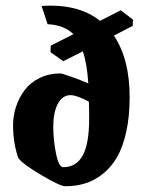

<svg xmlns="http://www.w3.org/2000/svg" viewBox="-20 -645 507 674"><path d="M446.8 -576.2 445.8 -554.2 379.9 -520Q435.1 -437.5 435.1 -304.2Q435.1 -235.8 423.1 -181.9Q411.1 -127.9 390.6 -92.8Q370.1 -57.6 340.8 -34.4Q311.5 -11.2 279.1 -1.2Q246.6 8.8 209 8.8Q191.9 8.8 125.7 -30Q59.6 -68.8 43.9 -90.8Q25.9 -144 25.9 -205.1Q25.9 -239.3 36.6 -271.5Q47.4 -303.7 67.4 -329.8Q87.4 -356 119.9 -371.6Q152.3 -387.2 191.9 -387.2Q197.8 -387.2 230 -375.7Q262.2 -364.3 290 -352.1Q285.6 -420.4 271 -464.8L202.1 -430.2L157.2 -461.9L158.2 -484.9L237.8 -524.9Q205.6 -557.1 147 -560.1L126 -624Q254.9 -632.8 331.1 -571.8L403.8 -608.9ZM202.1 -58.1Q247.6 -58.1 270.3 -99.1Q293 -140.1 293 -229Q293 -269 292 -288.1Q249 -311 228 -311Q199.2 -311 183.1 -280.8Q167 -250.5 167 -200.2Q167 -152.3 176.8 -105.2Q186.5 -58.1 202.1 -58.1Z"/></svg>

Font: Grenze
Style: Bold
Weight: 700
Designer: Renata Polastri
Foundry: Omnibus-Type
Version: Version 1.002;PS 001.002;hotconv 1.0.88;makeotf.lib2.5.64775